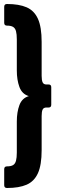

<svg xmlns="http://www.w3.org/2000/svg" viewBox="-20 -757 283 959"><path d="M15 182Q1 182 1 168V88Q1 74 15 74Q35 74 45.5 67.5Q56 61 60 45.5Q64 30 64 5V-150Q64 -197 77 -232Q90 -267 124 -277Q90 -287 77 -322.5Q64 -358 64 -405V-560Q64 -586 60 -601Q56 -616 45.5 -622.5Q35 -629 15 -629Q1 -629 1 -643V-723Q1 -737 15 -737Q75 -737 113 -720.5Q151 -704 169.5 -663Q188 -622 188 -548V-378Q188 -356 193 -345.5Q198 -335 212 -335H223Q236 -335 236 -321V-234Q236 -220 223 -220H212Q198 -220 193 -210Q188 -200 188 -177V-7Q188 67 169.5 108Q151 149 113 165.5Q75 182 15 182Z"/></svg>

Font: Sofia Sans Extra Condensed Black
Style: Regular
Weight: 900
Designer: Botio Nikoltchev, Ani Petrova
Foundry: lettersoup
Version: Version 4.101